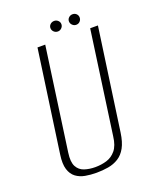

<svg xmlns="http://www.w3.org/2000/svg" viewBox="-131 -751 678 839"><g transform="rotate(-20 208.5 -331.5)"><path d="M172 12Q144 12 119.5 7.5Q95 3 77 -10.5Q59 -24 51 -49.5Q43 -75 49 -117L116 -591H152L85 -113Q79 -71 90.5 -49.5Q102 -28 125 -20.5Q148 -13 175 -13Q203 -13 228 -20.5Q253 -28 271 -49.5Q289 -71 294 -113L361 -591H397L330 -117Q324 -75 310 -49.5Q296 -24 274.5 -10.5Q253 3 226.5 7.5Q200 12 172 12ZM224 -626Q213 -626 205.5 -633.5Q198 -641 198 -651Q198 -661 205.5 -668Q213 -675 224 -675Q234 -675 241.5 -668Q249 -661 249 -651Q249 -641 241.5 -633.5Q234 -626 224 -626ZM309 -626Q299 -626 291.5 -633.5Q284 -641 284 -651Q284 -661 291.5 -668Q299 -675 309 -675Q320 -675 327 -668Q334 -661 334 -651Q334 -641 327 -633.5Q320 -626 309 -626Z"/></g></svg>

Font: Alumni Sans ExtraLight
Style: Italic
Weight: 250
Italic angle: -8°
Version: Version 1.016